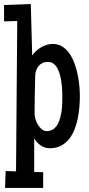

<svg xmlns="http://www.w3.org/2000/svg" viewBox="-38 -719 436 940"><path d="M353 -249Q353 -225.1 350.8 -196.8Q348.6 -168.5 343 -140.1Q337.4 -111.8 326.9 -85.2Q316.4 -58.6 300 -38.1Q283.7 -17.6 260.5 -5.4Q237.3 6.8 205.6 6.8Q181.2 6.8 160.9 -7.3Q140.6 -21.5 129.4 -42V123L173.3 124V201.2H-13.2L-10.3 118.2L40.5 120.1L46.4 -616.2L-18.1 -614.3V-694.3L112.8 -699.2L119.6 -447.3Q127.4 -459 138.7 -469.2Q149.9 -479.5 163.1 -487.3Q176.3 -495.1 190.9 -499.5Q205.6 -503.9 220.2 -503.9Q247.6 -503.9 268.1 -490.5Q288.6 -477.1 303.2 -455.3Q317.9 -433.6 327.6 -406Q337.4 -378.4 343 -350.1Q348.6 -321.8 350.8 -295.2Q353 -268.6 353 -249ZM267.1 -242.2Q267.1 -252.9 266.6 -270.3Q266.1 -287.6 263.9 -306.9Q261.7 -326.2 257.3 -345.7Q252.9 -365.2 245.1 -380.9Q237.3 -396.5 225.3 -406.2Q213.4 -416 196.8 -416Q181.6 -416 170.2 -410.6Q158.7 -405.3 150.9 -395.8Q143.1 -386.2 138.9 -373.5Q134.8 -360.8 134.3 -346.7Q133.3 -300.8 132.3 -255.1Q131.3 -209.5 131.3 -163.1Q131.3 -151.9 135.5 -137Q139.6 -122.1 147.5 -108.9Q155.3 -95.7 166.3 -86.4Q177.2 -77.1 190.9 -77.1Q209 -77.1 221.9 -85.9Q234.9 -94.7 243.2 -108.9Q251.5 -123 256.3 -140.9Q261.2 -158.7 263.7 -177.2Q266.1 -195.8 266.6 -212.9Q267.1 -230 267.1 -242.2Z"/></svg>

Font: Maiden Orange
Style: Regular
Weight: 400
Designer: Astigmatic (AOETI)
Foundry: Astigmatic (AOETI)
Version: Version 1.001